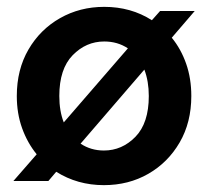

<svg xmlns="http://www.w3.org/2000/svg" viewBox="-20 -528 607 560"><path d="M19 0 87 -78Q60 -111 44.5 -154Q29 -197 29 -248Q29 -325 63 -383.5Q97 -442 155 -475Q213 -508 284 -508Q362 -508 423 -469L447 -496H548L481 -418Q508 -385 523 -342Q538 -299 538 -248Q538 -171 504 -112.5Q470 -54 412.5 -21Q355 12 283 12Q206 12 144 -27L121 0ZM153 -248Q153 -204 166 -171L353 -387Q323 -407 284 -407Q231 -407 192 -367Q153 -327 153 -248ZM283 -89Q336 -89 375 -129Q414 -169 414 -248Q414 -291 401 -325L215 -109Q245 -89 283 -89Z"/></svg>

Font: HostGroteskBold
Style: Bold
Weight: 700
Designer: Doukan Karapınar based on Poppins by Indian Type Foundry, Jonny Pinhorn
Foundry: Element Type
Version: Version 1.001; ttfautohint (v1.8.4.7-5d5b)